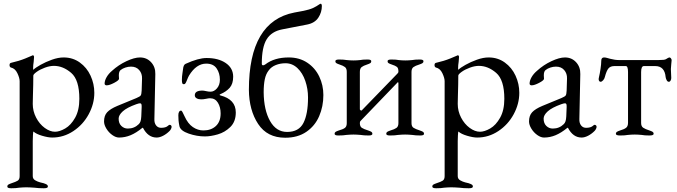

<svg xmlns="http://www.w3.org/2000/svg" viewBox="-20 -721 3619 1026"><path d="M19 0ZM19 276Q19 269 24.5 265.5Q30 262 42 258Q64 251 74.5 244.5Q85 238 85 220V-287Q85 -304 73 -329.5Q61 -355 39 -360Q35 -361 33 -364.5Q31 -368 31 -373Q31 -383 38 -385Q82 -395 115 -408.5Q148 -422 154 -425L156 -426Q158 -426 160 -423Q162 -420 162 -417L160 -391Q157 -373 157 -357Q157 -349 158 -348Q169 -359 196.5 -374.5Q224 -390 257.5 -402Q291 -414 320 -414Q369 -414 406.5 -387Q444 -360 464 -316.5Q484 -273 484 -225Q484 -166 454 -110.5Q424 -55 372 -20.5Q320 14 259 14Q237 14 205 4.5Q173 -5 159 -18Q157 -18 156 2Q155 22 155 33V220Q155 235 168 242.5Q181 250 194.5 253.5Q208 257 213 258Q225 262 230.5 265.5Q236 269 236 276Q236 285 214 285Q187 285 164 282Q138 280 120 280Q104 280 82 282Q66 285 40 285Q19 285 19 276ZM404 -193Q404 -294 360.5 -331.5Q317 -369 268 -369Q246 -369 220 -359.5Q194 -350 176 -337Q158 -324 158 -317Q158 -272 156 -212Q155 -192 155 -166Q155 -127 173 -92.5Q191 -58 219 -37.5Q247 -17 274 -17Q298 -17 328.5 -34.5Q359 -52 381.5 -92Q404 -132 404 -193Z M536 0ZM536 -72Q536 -103 552.5 -121Q569 -139 607 -155L709 -197Q728 -205 732 -211Q736 -217 737 -237L739 -301Q740 -328 724 -346.5Q708 -365 680 -365Q665 -365 650 -360Q635 -355 625 -347Q615 -340 615 -318L616 -300Q616 -292 590.5 -278.5Q565 -265 550 -265Q545 -265 542 -267.5Q539 -270 539 -274Q539 -290 549.5 -308.5Q560 -327 579 -343Q613 -374 655.5 -394Q698 -414 728 -414Q764 -414 787.5 -388.5Q811 -363 810 -325L805 -85Q804 -64 814 -51Q824 -38 841 -38Q866 -38 878 -49Q883 -54 886 -54Q891 -54 894 -51Q897 -48 897 -43Q897 -39 894 -32.5Q891 -26 886 -21Q870 -5 851.5 4.5Q833 14 817 14Q771 14 744 -38H741Q708 -11 678 1.5Q648 14 616 14Q599 14 580 0.5Q561 -13 548.5 -33.5Q536 -54 536 -72ZM722 -58Q728 -64 731 -73Q734 -82 735 -99L737 -148V-154Q737 -162 735 -165.5Q733 -169 728 -169Q722 -169 708 -164Q658 -146 636 -126Q614 -106 614 -87Q614 -62 628.5 -48Q643 -34 663 -34Q698 -34 722 -58Z M939 -46Q935 -65 934 -78Q933 -91 933 -105Q933 -117 937 -123.5Q941 -130 948 -130Q953 -130 966 -100Q984 -60 1010.5 -42Q1037 -24 1067 -24Q1108 -24 1133.5 -47.5Q1159 -71 1159 -115Q1159 -148 1144.5 -172Q1130 -196 1102 -196Q1095 -196 1081 -193Q1067 -190 1055 -190Q1041 -190 1031 -195.5Q1021 -201 1021 -212Q1021 -237 1062 -237Q1068 -237 1081.5 -234Q1095 -231 1105 -231Q1124 -231 1139.5 -249Q1155 -267 1155 -295Q1155 -330 1137.5 -355.5Q1120 -381 1082 -381Q1029 -381 990 -317Q985 -308 980 -295Q975 -282 971.5 -276.5Q968 -271 963 -271Q956 -271 954 -276.5Q952 -282 952 -294Q952 -312 955 -330L958 -351Q960 -375 972 -380Q1040 -411 1084 -411Q1147 -411 1186.5 -384Q1226 -357 1226 -311Q1226 -273 1207.5 -252Q1189 -231 1158 -218Q1149 -214 1158 -211Q1240 -190 1240 -120Q1240 -71 1211 -42.5Q1182 -14 1144 -3Q1106 8 1075 8Q1032 8 988.5 -7Q945 -22 939 -46Z M1310 -241Q1310 -607 1553 -654L1596 -662Q1632 -669 1651 -677.5Q1670 -686 1690 -700Q1691 -701 1694 -701Q1697 -701 1698.5 -697Q1700 -693 1700 -690Q1700 -655 1681 -626.5Q1662 -598 1622 -590L1488 -564Q1431 -553 1405 -511Q1379 -469 1379 -381Q1379 -372 1386 -372Q1391 -372 1398 -377Q1446 -414 1523 -414Q1580 -414 1622 -386Q1664 -358 1686 -312Q1708 -266 1708 -213Q1708 -152 1685.5 -100Q1663 -48 1617 -16.5Q1571 15 1504 15Q1408 15 1359.5 -58.5Q1311 -132 1310 -241ZM1626 -200Q1626 -246 1611.5 -288.5Q1597 -331 1569.5 -357Q1542 -383 1506 -383Q1478 -383 1454 -373.5Q1430 -364 1416 -345Q1401 -326 1395 -297.5Q1389 -269 1389 -228Q1390 -133 1423 -74.5Q1456 -16 1514 -16Q1577 -16 1601.5 -64Q1626 -112 1626 -200Z M1768 -6Q1768 -13 1773.5 -16.5Q1779 -20 1791 -24Q1813 -30 1823 -37.5Q1833 -45 1833 -63V-337Q1833 -355 1823.5 -362.5Q1814 -370 1795 -376Q1783 -380 1777.5 -383.5Q1772 -387 1772 -394Q1772 -403 1792 -403Q1818 -403 1833 -400Q1853 -398 1869 -398Q1886 -398 1904 -400Q1917 -403 1944 -403Q1964 -403 1964 -394Q1964 -387 1958.5 -383.5Q1953 -380 1941 -376Q1922 -370 1912.5 -362.5Q1903 -355 1903 -337V-137Q1903 -134 1907 -131.5Q1911 -129 1913 -131L2104 -328Q2105 -330 2107 -332Q2109 -334 2109 -339Q2109 -357 2101 -363.5Q2093 -370 2074 -376Q2062 -380 2056.5 -383.5Q2051 -387 2051 -394Q2051 -403 2071 -403Q2098 -403 2111 -400Q2129 -398 2146 -398Q2162 -398 2182 -400Q2197 -403 2223 -403Q2243 -403 2243 -394Q2243 -387 2237.5 -383.5Q2232 -380 2220 -376Q2200 -370 2189.5 -362.5Q2179 -355 2179 -337V-63Q2179 -45 2190 -38Q2201 -31 2223 -24Q2235 -20 2240.5 -16.5Q2246 -13 2246 -6Q2246 3 2226 3Q2200 3 2183 0Q2161 -2 2145 -2Q2129 -2 2107 0Q2091 3 2064 3Q2044 3 2044 -6Q2044 -13 2049.5 -16.5Q2055 -20 2067 -24Q2088 -30 2098.5 -37.5Q2109 -45 2109 -63V-276Q2109 -279 2108 -281Q2107 -283 2105 -281L1906 -74Q1903 -71 1903 -63Q1903 -45 1913.5 -38Q1924 -31 1947 -24Q1959 -20 1964.5 -16.5Q1970 -13 1970 -6Q1970 3 1950 3Q1924 3 1907 0Q1885 -2 1869 -2Q1853 -2 1831 0Q1815 3 1788 3Q1768 3 1768 -6Z M2290 0ZM2290 276Q2290 269 2295.5 265.5Q2301 262 2313 258Q2335 251 2345.5 244.5Q2356 238 2356 220V-287Q2356 -304 2344 -329.5Q2332 -355 2310 -360Q2306 -361 2304 -364.5Q2302 -368 2302 -373Q2302 -383 2309 -385Q2353 -395 2386 -408.5Q2419 -422 2425 -425L2427 -426Q2429 -426 2431 -423Q2433 -420 2433 -417L2431 -391Q2428 -373 2428 -357Q2428 -349 2429 -348Q2440 -359 2467.5 -374.5Q2495 -390 2528.5 -402Q2562 -414 2591 -414Q2640 -414 2677.5 -387Q2715 -360 2735 -316.5Q2755 -273 2755 -225Q2755 -166 2725 -110.5Q2695 -55 2643 -20.5Q2591 14 2530 14Q2508 14 2476 4.5Q2444 -5 2430 -18Q2428 -18 2427 2Q2426 22 2426 33V220Q2426 235 2439 242.5Q2452 250 2465.5 253.5Q2479 257 2484 258Q2496 262 2501.5 265.5Q2507 269 2507 276Q2507 285 2485 285Q2458 285 2435 282Q2409 280 2391 280Q2375 280 2353 282Q2337 285 2311 285Q2290 285 2290 276ZM2675 -193Q2675 -294 2631.5 -331.5Q2588 -369 2539 -369Q2517 -369 2491 -359.5Q2465 -350 2447 -337Q2429 -324 2429 -317Q2429 -272 2427 -212Q2426 -192 2426 -166Q2426 -127 2444 -92.5Q2462 -58 2490 -37.5Q2518 -17 2545 -17Q2569 -17 2599.5 -34.5Q2630 -52 2652.5 -92Q2675 -132 2675 -193Z M2807 0ZM2807 -72Q2807 -103 2823.5 -121Q2840 -139 2878 -155L2980 -197Q2999 -205 3003 -211Q3007 -217 3008 -237L3010 -301Q3011 -328 2995 -346.5Q2979 -365 2951 -365Q2936 -365 2921 -360Q2906 -355 2896 -347Q2886 -340 2886 -318L2887 -300Q2887 -292 2861.5 -278.5Q2836 -265 2821 -265Q2816 -265 2813 -267.5Q2810 -270 2810 -274Q2810 -290 2820.5 -308.5Q2831 -327 2850 -343Q2884 -374 2926.5 -394Q2969 -414 2999 -414Q3035 -414 3058.5 -388.5Q3082 -363 3081 -325L3076 -85Q3075 -64 3085 -51Q3095 -38 3112 -38Q3137 -38 3149 -49Q3154 -54 3157 -54Q3162 -54 3165 -51Q3168 -48 3168 -43Q3168 -39 3165 -32.5Q3162 -26 3157 -21Q3141 -5 3122.5 4.5Q3104 14 3088 14Q3042 14 3015 -38H3012Q2979 -11 2949 1.5Q2919 14 2887 14Q2870 14 2851 0.5Q2832 -13 2819.5 -33.5Q2807 -54 2807 -72ZM2993 -58Q2999 -64 3002 -73Q3005 -82 3006 -99L3008 -148V-154Q3008 -162 3006 -165.5Q3004 -169 2999 -169Q2993 -169 2979 -164Q2929 -146 2907 -126Q2885 -106 2885 -87Q2885 -62 2899.5 -48Q2914 -34 2934 -34Q2969 -34 2993 -58Z M3271 -6Q3271 -13 3276.5 -16.5Q3282 -20 3294 -24Q3315 -30 3325.5 -38Q3336 -46 3336 -65V-336Q3336 -368 3324 -368H3264Q3242 -368 3231.5 -355.5Q3221 -343 3212 -309Q3210 -300 3203 -292Q3196 -284 3189 -284Q3185 -284 3182 -288Q3179 -292 3179 -299Q3179 -302 3181 -310Q3185 -326 3189 -352.5Q3193 -379 3193 -396Q3193 -414 3208 -414Q3215 -414 3224 -411.5Q3233 -409 3240 -407Q3266 -400 3290 -400H3496Q3533 -400 3539 -405Q3543 -408 3549 -411Q3555 -414 3558 -414Q3561 -414 3565 -409.5Q3569 -405 3569 -399Q3569 -392 3567 -378Q3565 -362 3565 -352Q3565 -334 3567 -306V-304Q3567 -297 3563.5 -290.5Q3560 -284 3554 -284Q3547 -284 3542.5 -292.5Q3538 -301 3537 -309Q3532 -368 3481 -368H3421Q3406 -368 3406 -336V-64Q3406 -46 3417 -38.5Q3428 -31 3450 -24Q3462 -20 3467.5 -16.5Q3473 -13 3473 -6Q3473 3 3450 3Q3424 3 3409 0Q3389 -2 3372 -2Q3355 -2 3335 0Q3320 3 3294 3Q3271 3 3271 -6Z"/></svg>

Font: EB Garamond
Style: Regular
Weight: 400
Designer: Georg Duffner and Octavio Pardo
Foundry: Georg Duffner
Version: Version 1.000; ttfautohint (v1.6)